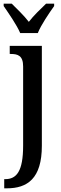

<svg xmlns="http://www.w3.org/2000/svg" viewBox="-31 -786 331 1046"><path d="M79 -606H175C193 -651 237 -715 264 -753V-766H220C190 -737 152 -701 126 -667C100 -701 62 -737 33 -766H-11V-753C15 -715 60 -651 79 -606ZM-8 240H6C118 240 197 187 197 8V-536H22V-492H28C66 -492 95 -483 95 -424V7C95 148 59 190 -3 190H-8Z"/></svg>

Font: Noto Serif Condensed Medium
Style: Regular
Weight: 500
Width: 3
Designer: Monotype Design Team
Foundry: Monotype Imaging Inc.
Version: Version 2.015